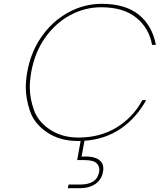

<svg xmlns="http://www.w3.org/2000/svg" viewBox="-20 -731 836 1005"><path d="M390 -11Q505 -11 591.5 -64.5Q678 -118 725 -207H745Q694 -114 612.5 -58Q531 -2 422 6L407 89Q417 88 426 88Q474 88 497.5 105Q521 122 521 151Q521 159 519 168Q513 207 481 230.5Q449 254 398 254H335L339 235H399Q488 235 499 168Q500 162 500 157Q500 137 484 122Q468 107 421 107H384L402 7H387Q293 7 226 -38.5Q159 -84 137 -149.5Q115 -215 115 -272Q115 -310 122 -351Q140 -456 196.5 -537.5Q253 -619 336 -665Q419 -711 513 -711Q636 -711 706.5 -654Q777 -597 796 -496H776Q760 -585 692.5 -639Q625 -693 510 -693Q424 -693 347 -651.5Q270 -610 215.5 -532.5Q161 -455 143 -351Q136 -310 136 -273Q136 -217 157.5 -155.5Q179 -94 242 -52.5Q305 -11 390 -11Z"/></svg>

Font: Fz Poppins Thin
Style: Italic
Weight: 100
Italic angle: -10°
Designer: Ninad Kale (Devanagari), Jonny Pinhorn (Latin)
Foundry: Indian Type Foundry
Version: Vit hóa bi Vntype.Com & FontZin.Com